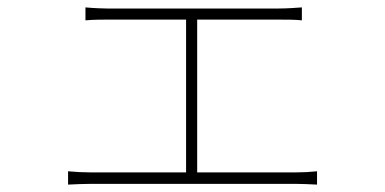

<svg xmlns="http://www.w3.org/2000/svg" viewBox="-20 -512 1040 519"><path d="M164 -49V-13C186 -14 206 -15 225 -15H779C793 -15 818 -14 837 -13V-49C818 -47 799 -46 779 -46H513V-459H733C755 -459 778 -459 796 -457V-492C779 -491 758 -489 733 -489H269C259 -489 232 -490 211 -492V-457C231 -459 260 -459 270 -459H483V-46H225C206 -46 185 -47 164 -49Z"/></svg>

Font: Noto Sans CJK SC Thin
Style: Regular
Weight: 100
Designer: Ryoko NISHIZUKA 西塚涼子 (kana, bopomofo & ideographs); Paul D. Hunt (Latin, Greek & Cyrillic); Sandoll Communications 산돌커뮤니
Foundry: Adobe
Version: Version 2.004;hotconv 1.0.118;makeotfexe 2.5.65603